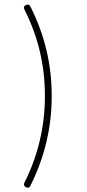

<svg xmlns="http://www.w3.org/2000/svg" viewBox="-20 -789 389 854"><path d="M88.9 22.9C87.4 26.4 86.4 29.3 86.4 31.7C86.9 36.6 89.8 40.5 95.7 43.5C98.1 44.9 101.1 45.9 103.5 45.9C108.9 45.9 112.8 43 115.2 37.1C178.2 -88.4 210 -221.2 210 -361.3C210.4 -501.5 178.7 -634.3 115.2 -759.8C112.3 -765.6 108.4 -768.6 103.5 -768.6C101.1 -768.6 98.6 -768.1 95.7 -766.6C89.4 -763.7 86.4 -759.8 86.4 -754.9C86.4 -752.4 87.4 -749.5 88.9 -746.1C149.9 -625.5 180.2 -497.1 179.7 -361.3C179.7 -226.1 149.4 -97.7 88.9 22.9Z"/></svg>

Font: Nemoy
Style: Light
Weight: 300
Designer: BSozoo
Foundry: BSozoo
Version: Version 001.000